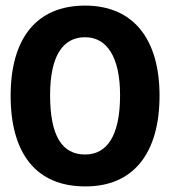

<svg xmlns="http://www.w3.org/2000/svg" viewBox="-20 -654 603 686"><path d="M284 12C456 13 550 -106 550 -312C550 -515 456 -634 284 -634C109 -634 18 -515 18 -312C18 -106 109 12 284 12ZM284 -102C202 -102 159 -168 159 -314C159 -450 202 -521 284 -521C362 -521 409 -450 409 -314C409 -168 362 -102 284 -102Z"/></svg>

Font: Inconsolata SemiExpanded Black
Style: Regular
Weight: 900
Width: 6
Monospace: yes
Designer: Raph Levien, Cyreal, Brenton Simpson
Foundry: Raph Levien, Cyreal, Google
Version: Version 3.100